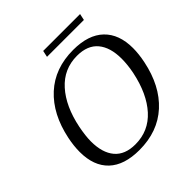

<svg xmlns="http://www.w3.org/2000/svg" viewBox="-219 -999 1174 1174"><g transform="rotate(-45 367.5 -412.5)"><path d="M334 -835H653L644 -793H325ZM55 -240Q55 -292 67 -350Q102 -520 205.5 -615Q309 -710 468 -710Q599 -710 667 -644.5Q735 -579 735 -459Q735 -409 723 -350Q688 -179 584.5 -84.5Q481 10 322 10Q191 10 123 -54.5Q55 -119 55 -240ZM628 -350Q640 -410 640 -462Q640 -560 595 -614Q550 -668 459 -668Q345 -668 268.5 -583Q192 -498 162 -350Q149 -283 149 -237Q149 -139 194 -85.5Q239 -32 329 -32Q444 -32 520.5 -116.5Q597 -201 628 -350Z"/></g></svg>

Font: Taviraj
Style: Italic
Weight: 400
Italic angle: -12°
Designer: Katatrad Team
Foundry: CadsonDemak
Version: Version 1.001